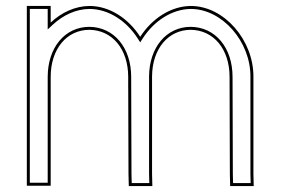

<svg xmlns="http://www.w3.org/2000/svg" viewBox="-20 -603 941 644"><path d="M450.3 -479.5C411.4 -540.5 348.1 -583 280 -583C232.1 -582.6 186.4 -561.3 150 -527.3V-543V-583H70V-543V-345V-305V-20V20H150V-20V-305V-345C150 -439 204 -503 280 -503C356 -502 410 -439 410 -345V-305H410.1L411 -19L412 21H491L490 -20V-305V-345L490 -346.8C490.7 -439.8 544.5 -503 620 -503C696 -502 750 -439 750 -345L751 -19L752 21H831L830 -20V-345C831 -468 732 -583 620 -583C552.5 -582.4 489.4 -540.3 450.3 -479.5ZM458.7 -474.1C496.4 -532.7 556.8 -572.4 620 -573C725.2 -573 821 -463.5 820 -345V-19.9L820.8 11H761.8L761 -19.1L760 -345C760 -442.8 702.8 -511.9 620.1 -513C537.7 -513 480.7 -443.6 480 -346.9L480 -345V-19.9L480.8 11H421.8L421 -19.1C420.7 -114.9 420.4 -208.5 420.1 -306C420.1 -321 420 -331.7 420 -345C420 -442.8 362.8 -511.9 280.1 -513C197.1 -513 140 -442.7 140 -345V10H80V-573H140V-504.2L156.8 -519.9C191.8 -552.6 235.2 -572.6 280 -573C343.8 -573 404.3 -532.9 441.9 -474.1L450.3 -461Z"/></svg>

Font: Nordica Advanced
Style: RegularOL
Weight: 300
Version: Version 1.07